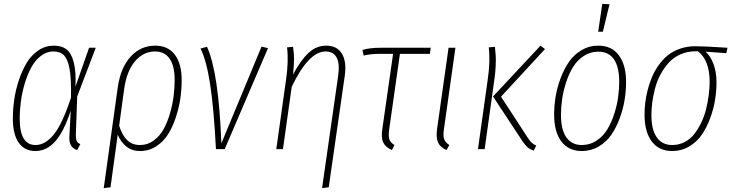

<svg xmlns="http://www.w3.org/2000/svg" viewBox="-20 -765 3752 985"><path d="M255.9 -530.8Q295.9 -530.8 320.6 -512.5Q345.2 -494.1 357.9 -447Q370.6 -399.9 367.2 -320.8L437 -520H471.2L376 -270L369.1 -74.2Q368.7 -50.3 374.3 -40Q379.9 -29.8 392.1 -25.9L376 4.9Q332.5 -8.3 335.9 -64L342.8 -196.8Q307.1 -88.9 263.2 -39.6Q219.2 9.8 161.1 9.8Q106.4 9.8 76.2 -32.7Q45.9 -75.2 45.9 -157.2Q45.9 -205.1 53.2 -254.9Q60.5 -304.7 77.1 -354.5Q93.8 -404.3 117.4 -443.4Q141.1 -482.4 177 -506.6Q212.9 -530.8 255.9 -530.8ZM253.9 -501Q219.7 -501 190.4 -478.8Q161.1 -456.5 141.4 -420.7Q121.6 -384.8 107.7 -339.1Q93.8 -293.5 87.4 -246.8Q81.1 -200.2 81.1 -155.8Q81.1 -21 162.1 -21Q212.4 -21 256.3 -75.4Q300.3 -129.9 344.2 -264.2Q346.2 -357.9 337.2 -409.4Q328.1 -460.9 308.6 -481Q289.1 -501 253.9 -501Z M775.9 -530.8Q841.8 -530.8 877 -484.4Q912.1 -438 912.1 -354Q912.1 -308.1 905.3 -260.5Q898.4 -212.9 882.3 -163.8Q866.2 -114.7 842.5 -76.7Q818.8 -38.6 781.5 -14.4Q744.1 9.8 698.2 9.8Q657.2 9.8 628.4 -13.2Q599.6 -36.1 584 -74.2L546.9 195.8L512.2 200.2L584 -315.9Q598.6 -418 650.1 -474.4Q701.7 -530.8 775.9 -530.8ZM698.2 -21Q737.3 -21 768.8 -44.2Q800.3 -67.4 819.8 -103.3Q839.4 -139.2 852.5 -185.1Q865.7 -231 870.8 -272.9Q876 -314.9 876 -354Q876 -426.8 850.3 -463.9Q824.7 -501 774.9 -501Q715.8 -501 673.1 -451.2Q630.4 -401.4 617.2 -310.1L591.3 -120.1Q606.9 -70.8 632.6 -45.9Q658.2 -21 698.2 -21Z M1042 -524.9Q1101.6 -394.5 1115.7 -29.8L1321.8 -525.9L1355 -518.1L1132.8 0H1087.9Q1076.7 -213.4 1057.9 -334Q1039.1 -454.6 1008.8 -516.1Z M1632.3 200.2 1714.4 -373Q1724.1 -437.5 1707.3 -469.2Q1690.4 -501 1650.4 -501Q1563.5 -501 1476.6 -319.8L1431.6 0H1397.5L1447.3 -355Q1461.4 -451.7 1452.6 -522L1483.4 -524.9Q1488.3 -490.2 1488.5 -464.6Q1488.8 -439 1483.4 -382.8Q1521.5 -454.6 1561.8 -492.7Q1602.1 -530.8 1653.3 -530.8Q1709 -530.8 1734.1 -489.5Q1759.3 -448.2 1748.5 -375L1666.5 195.8Z M2031.7 -488.8 1976.6 -101.1Q1971.7 -67.4 1977.5 -50.3Q1983.4 -33.2 2003.4 -21L1990.7 4.9Q1957 -10.3 1945.8 -34.7Q1934.6 -59.1 1941.4 -103L1996.6 -488.8H1927.7Q1882.8 -488.8 1845.7 -480L1839.4 -508.8Q1876 -520 1931.6 -520H2189.5L2185.5 -488.8Z M2316.4 -520 2257.3 -101.1Q2252.4 -67.9 2258.8 -50.8Q2265.1 -33.7 2285.2 -21L2271 4.9Q2237.8 -9.8 2227.1 -34.4Q2216.3 -59.1 2222.2 -103L2281.2 -520Z M2718.3 7.8Q2699.2 1.5 2687.5 -8.5Q2675.8 -18.6 2662.1 -38.1L2509.3 -270L2752.9 -530.8L2775.9 -513.2L2550.3 -269L2687 -59.1Q2698.7 -41 2707.5 -33Q2716.3 -24.9 2731 -18.1ZM2432.1 0 2481.9 -355Q2496.1 -451.7 2487.3 -522L2519 -524.9Q2522 -497.1 2523.2 -479Q2524.4 -460.9 2522.9 -426Q2521.5 -391.1 2515.1 -349.1L2466.3 0Z M3069.8 -745.1 3106.9 -743.2 3072.8 -602.1H3048.8ZM2964.8 9.8Q2896.5 9.8 2859.6 -39.6Q2822.8 -88.9 2822.8 -176.8Q2822.8 -221.7 2830.3 -268.6Q2837.9 -315.4 2855.7 -363Q2873.5 -410.6 2898.9 -447.5Q2924.3 -484.4 2963.4 -507.6Q3002.4 -530.8 3049.8 -530.8Q3118.2 -530.8 3155 -481.2Q3191.9 -431.6 3191.9 -344.2Q3191.9 -299.3 3184.3 -252.4Q3176.8 -205.6 3159.2 -158Q3141.6 -110.4 3116.2 -73.5Q3090.8 -36.6 3051.5 -13.4Q3012.2 9.8 2964.8 9.8ZM2964.8 -21Q3006.3 -21 3040 -43.2Q3073.7 -65.4 3095 -100.1Q3116.2 -134.8 3130.6 -179Q3145 -223.1 3150.9 -264.9Q3156.7 -306.6 3156.7 -345.2Q3156.7 -421.4 3129.6 -460.7Q3102.5 -500 3049.8 -500Q3008.3 -500 2974.6 -477.8Q2940.9 -455.6 2919.7 -420.9Q2898.4 -386.2 2884 -341.8Q2869.6 -297.4 2863.8 -255.6Q2857.9 -213.9 2857.9 -174.8Q2857.9 -99.6 2885.5 -60.3Q2913.1 -21 2964.8 -21Z M3428.7 9.8Q3360.4 9.8 3323.5 -39.6Q3286.6 -88.9 3286.6 -176.8Q3286.6 -205.6 3290 -236.3Q3293.5 -267.1 3302.2 -301.8Q3311 -336.4 3324.2 -368.2Q3337.4 -399.9 3358.2 -429.4Q3378.9 -459 3405 -480.5Q3431.2 -502 3467.8 -514.9Q3504.4 -527.8 3546.9 -527.8Q3594.7 -527.8 3711.9 -520L3706.5 -492.2L3599.6 -500Q3625.5 -477.1 3640.6 -436Q3655.8 -395 3655.8 -342.8Q3655.8 -298.3 3648.2 -251.7Q3640.6 -205.1 3623 -157.7Q3605.5 -110.4 3580.1 -73.5Q3554.7 -36.6 3515.4 -13.4Q3476.1 9.8 3428.7 9.8ZM3428.7 -21Q3463.4 -21 3492.9 -36.6Q3522.5 -52.2 3542.7 -78.6Q3563 -105 3578.6 -137.9Q3594.2 -170.9 3603 -208Q3611.8 -245.1 3616.2 -279.3Q3620.6 -313.5 3620.6 -345.2Q3620.6 -455.6 3560.5 -502H3549.8Q3506.3 -502 3470.2 -485.8Q3434.1 -469.7 3409.9 -442.4Q3385.7 -415 3367.9 -381.8Q3350.1 -348.6 3340.3 -310.5Q3330.6 -272.5 3326.2 -239.3Q3321.8 -206.1 3321.8 -174.8Q3321.8 -99.6 3349.4 -60.3Q3377 -21 3428.7 -21Z"/></svg>

Font: Fira Sans Compressed UltraLight
Style: Italic
Weight: 200
Width: 3
Italic angle: -8°
Designer: Carrois Corporate & Edenspiekermann AG
Foundry: Carrois Corporate GbR & Edenspiekermann AG
Version: Version 4.203;PS 004.203;hotconv 1.0.88;makeotf.lib2.5.64775